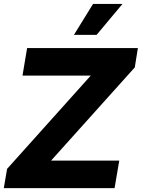

<svg xmlns="http://www.w3.org/2000/svg" viewBox="-27 -977 736 997"><path d="M-7.3 0 9.8 -100.1 444.3 -584.5H89.8L113.8 -727.5H689L672.9 -627L238.3 -143.1H592.3L567.9 0ZM356.9 -795.9 456.1 -956.5H608.9L474.6 -795.9Z"/></svg>

Font: Inter Tight ExtraBold
Style: Italic
Weight: 800
Italic angle: -9.39999°
Designer: Rasmus Andersson
Foundry: rsms
Version: Version 3.004